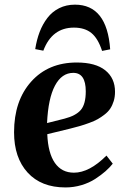

<svg xmlns="http://www.w3.org/2000/svg" viewBox="-20 -799 555 833"><path d="M305.2 -778.8Q444.3 -778.8 458 -585L422.9 -578.1Q405.3 -632.3 376.5 -655.8Q347.7 -679.2 300.8 -679.2Q205.6 -679.2 168 -579.1L132.8 -585.9Q139.2 -627 152.1 -660.6Q165 -694.3 185.8 -721.4Q206.5 -748.5 237.1 -763.7Q267.6 -778.8 305.2 -778.8ZM313 -527.8Q394.5 -527.8 436.8 -493.9Q479 -460 479 -400.9Q479 -378.9 473.4 -360.6Q467.8 -342.3 458.7 -328.4Q449.7 -314.5 434.3 -302.5Q418.9 -290.5 404.3 -282.2Q389.6 -273.9 367.7 -265.9Q345.7 -257.8 328.1 -252.7Q310.5 -247.6 285.2 -241.2L185.1 -216.8Q188.5 -134.8 218 -92.3Q247.6 -49.8 300.8 -49.8Q367.7 -49.8 441.9 -124L469.2 -88.9Q455.6 -71.8 437.3 -55.7Q418.9 -39.6 393.1 -22.7Q367.2 -5.9 333.5 4.2Q299.8 14.2 264.2 14.2Q158.7 14.2 99.9 -50.3Q41 -114.7 41 -225.1Q41 -361.8 115.2 -444.8Q189.5 -527.8 313 -527.8ZM352.1 -402.8Q352.1 -482.9 297.9 -482.9Q248 -482.9 218.5 -427.5Q189 -372.1 184.1 -265.1L259.8 -284.2Q309.1 -296.9 330.6 -322Q352.1 -347.2 352.1 -402.8Z"/></svg>

Font: Literata SemiBold
Style: Italic
Weight: 650
Italic angle: -2.39999°
Designer: Latin by Veronika Burian and Jose Scaglione. Greek by Irene Vlachou. Cyrillic by Vera Evstafieva
Foundry: TypeTogether
Version: Version 3.021